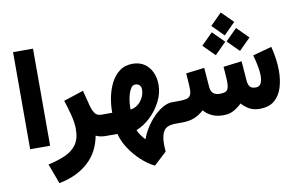

<svg xmlns="http://www.w3.org/2000/svg" viewBox="-93 -889 2093 1337"><g transform="rotate(-10 953.0 -220.5)"><path d="M206.5 -687V-0.5H65.4V-687Z M600.6 0Q581.5 0 563 -3.7Q544.4 -7.3 530.8 -14.6Q509.8 100.6 430.2 171.9Q350.6 243.2 225.1 267.1L172.9 126.5Q241.7 111.3 293.7 88.4Q345.7 65.4 374.5 24.7Q403.3 -16.1 403.3 -84Q403.3 -128.9 388.4 -186.3Q373.5 -243.7 357.4 -291.5L498 -337.4L526.9 -225.1Q534.7 -195.3 549.3 -173.3Q564 -151.4 595.2 -151.4H614.3V0Z M594.7 0V-151.4H672.4V-162.6Q672.4 -208.5 682.6 -260.5Q692.9 -312.5 715.8 -358.6Q738.8 -404.8 776.9 -433.8Q814.9 -462.9 870.6 -462.9Q918.9 -462.9 953.1 -439.7Q987.3 -416.5 1005.6 -377.2Q1023.9 -337.9 1023.9 -289.1Q1023.9 -229 994.9 -171.1Q965.8 -113.3 918.7 -68.6Q871.6 -23.9 817.9 -2.9Q824.2 14.6 838.9 35.2Q853.5 55.7 868.7 70.8Q881.3 32.7 905.8 -6.3Q930.2 -45.4 961.9 -78.4Q993.7 -111.3 1028.6 -131.3Q1063.5 -151.4 1096.2 -151.4H1112.3V0H1095.2Q1031.7 0 1010.5 32Q989.3 64 989.3 125.5Q989.3 138.2 990 151.6Q990.7 165 991.7 179.2L901.4 262.7Q855 240.7 809.3 198.7Q763.7 156.7 729.5 104.7Q695.3 52.7 682.6 0ZM864.3 -317.4Q846.7 -317.4 834.7 -300.8Q822.8 -284.2 815.4 -259.3Q808.1 -234.4 804.9 -208Q801.8 -181.6 801.8 -162.6V-151.4Q829.6 -154.3 853 -172.1Q876.5 -189.9 890.6 -217.5Q904.8 -245.1 904.8 -276.4Q904.8 -294.9 893.8 -306.2Q882.8 -317.4 864.3 -317.4Z M1537.6 -708 1618.7 -627 1537.6 -545.9 1456.5 -627ZM1623.5 -583 1704.6 -502 1623.5 -420.9 1542.5 -502ZM1452.1 -583 1533.2 -502 1452.1 -420.9 1371.1 -502ZM1433.1 0Q1384.8 0 1350.8 -16.4Q1316.9 -32.7 1294.9 -59.1Q1267.1 -32.2 1230 -16.1Q1192.9 0 1137.7 0H1092.8V-151.4H1138.7Q1173.3 -151.4 1194.1 -155.5Q1214.8 -159.7 1224.4 -174.6Q1233.9 -189.5 1233.9 -221.7Q1233.9 -229 1232.9 -248.8Q1231.9 -268.6 1230.2 -291.7Q1228.5 -314.9 1227.1 -332L1357.4 -348.1L1368.2 -210.4Q1372.6 -151.4 1434.1 -151.4Q1472.7 -151.4 1485.4 -166Q1498 -180.7 1498 -221.7Q1498 -228.5 1497.1 -248.3Q1496.1 -268.1 1494.4 -291.5Q1492.7 -314.9 1491.2 -332L1621.6 -348.1L1632.3 -210.4Q1634.3 -182.1 1646.2 -166.7Q1658.2 -151.4 1687.5 -151.4Q1714.8 -151.4 1724.9 -173.1Q1734.9 -194.8 1734.9 -225.6Q1734.9 -253.9 1729.5 -284.4Q1724.1 -314.9 1717.8 -339.6Q1711.4 -364.3 1708.5 -374.5L1842.8 -411.1Q1853 -371.1 1859.6 -326.4Q1866.2 -281.7 1866.2 -237.3Q1866.2 -175.3 1849.9 -121.1Q1833.5 -66.9 1794.9 -33.4Q1756.3 0 1688.5 0Q1645 0 1614.7 -17.8Q1584.5 -35.6 1563.5 -60.1Q1539.1 -36.1 1507.8 -18.1Q1476.6 0 1433.1 0Z"/></g></svg>

Font: Vazirmatn FD Black
Style: Regular
Weight: 900
Designer: Saber Rastikerdar
Foundry: Saber Rastikerdar
Version: Version 33.003